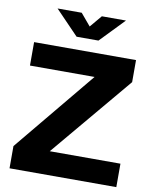

<svg xmlns="http://www.w3.org/2000/svg" viewBox="-100 -1015 875 1089"><g transform="rotate(10 338.0 -470.0)"><path d="M31 0V-128L416 -594H44V-729H631V-602L239 -135H646V0ZM276 -801 142 -940H281L339 -871L397 -940H536L402 -801Z"/></g></svg>

Font: BDO Grotesk
Style: Bold
Weight: 700
Designer: Deni Anggara
Foundry: Lokal Container
Version: Version 2.000